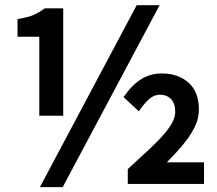

<svg xmlns="http://www.w3.org/2000/svg" viewBox="-20 -703 848 749"><path d="M133.3 -559.6H48.3V-628.4Q91.8 -636.2 111.8 -645Q131.8 -653.8 154.3 -670.4H226.6V-251.5H133.3ZM135.7 26.9 513.2 -682.6H602.5L224.6 26.9ZM478.5 -43.5Q528.3 -88.9 562.7 -121.1Q597.2 -153.3 619.4 -179.2Q641.6 -205.1 652.6 -226.3Q663.6 -247.6 663.6 -266.1Q663.6 -298.3 647.7 -315.9Q631.8 -333.5 603 -333.5Q583 -333.5 564.9 -319.1Q546.9 -304.7 521.5 -269L461.9 -324.2Q493.7 -370.6 530 -393.6Q566.4 -416.5 610.8 -416.5Q675.3 -416.5 715.6 -380.4Q755.9 -344.2 755.9 -275.9Q755.9 -245.1 743.7 -216.8Q731.4 -188.5 711.4 -161.1Q691.4 -133.8 664.6 -105.2Q637.7 -76.7 630.9 -69.8H775.9V14.6H478.5Z"/></svg>

Font: Pyidaungsu
Style: Bold
Weight: 700
Designer: Sun Tun
Foundry: MCF
Version: Version 2.005 July 4, 2018; ttfautohint (v1.8.1)